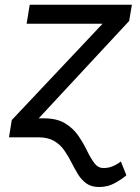

<svg xmlns="http://www.w3.org/2000/svg" viewBox="-20 -565 578 790"><path d="M139.2 -78.1H160.5Q214.1 -78.1 247.9 -57.5Q281.6 -36.9 302.4 -6.4Q323.2 24.1 337.9 54.7Q352.6 85.2 367.9 105.8Q383.2 126.4 406.2 126.4Q426.5 126.4 444.4 118.8Q462.4 111.2 477.3 99.4L500 156.2Q481.9 172.2 452.4 188.4Q422.9 204.5 387.8 204.5Q355.8 204.5 335.4 189.8Q315 175.1 300.8 151.8Q286.6 128.6 273.4 102.3Q260.3 76 243.8 52.7Q227.3 29.5 202.1 14.7Q176.8 0 137.8 0H17L28.4 -71L402 -467.3H89.5L102.3 -545.5H522.7L511.4 -478.7Z"/></svg>

Font: Inter UI
Style: Italic
Weight: 400
Italic angle: -9.39999°
Designer: Rasmus Andersson
Foundry: rsms
Version: 3.2;8d6f07862